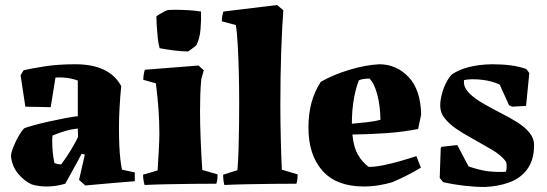

<svg xmlns="http://www.w3.org/2000/svg" viewBox="-20 -732 2178 765"><path d="M240 0Q206 10 172 11Q138 12 107 3Q78 -10 53.5 -38.5Q29 -67 24 -107Q23 -121 33 -146Q43 -171 56 -193Q69 -215 77 -221Q86 -225 113 -232.5Q140 -240 173.5 -247.5Q207 -255 238.5 -261Q270 -267 290 -269V-411Q280 -415 264.5 -418.5Q249 -422 233 -423Q214 -424 201 -423L182 -305L81 -307L62 -432L74 -452Q103 -459 157.5 -467.5Q212 -476 280 -476Q416 -476 463 -389Q459 -349 456.5 -305.5Q454 -262 454 -227Q454 -181 455.5 -150.5Q457 -120 459.5 -98Q462 -76 466 -56L517 -45V-10Q471 -6 421 -2Q371 2 320 7L295 -15L318 -116L305 -119Q297 -104 285 -81.5Q273 -59 260.5 -37Q248 -15 240 0ZM197 -82Q201 -81 208.5 -79Q216 -77 224 -77Q231 -86 245 -107Q259 -128 272 -150.5Q285 -173 291 -187L290 -220Q263 -217 238 -209.5Q213 -202 189 -192Q189 -187 188.5 -183Q188 -179 188 -175Q188 -147 190 -126Q192 -105 197 -82Z M556 5Q550 -17 550 -36L608 -53Q610 -88 612.5 -130.5Q615 -173 615 -199Q615 -246 611.5 -296.5Q608 -347 601 -400L551 -414Q551 -434 557 -454L771 -471L792 -452L782 -417Q779 -384 778 -353Q777 -322 777 -289Q777 -239 779.5 -175.5Q782 -112 786 -55L847 -37Q847 -28 846 -18.5Q845 -9 842 0Q800 0 750 0.5Q700 1 649.5 2Q599 3 556 5ZM616 -540Q611 -557 608.5 -581.5Q606 -606 604.5 -629.5Q603 -653 603 -666Q605 -669 615 -675Q625 -681 635.5 -686.5Q646 -692 650 -692Q658 -693 680 -693Q702 -693 729.5 -691.5Q757 -690 781 -686Q782 -652 779 -615.5Q776 -579 763 -553Q763 -552 755 -545.5Q747 -539 738.5 -533Q730 -527 729 -527Q703 -527 673 -531Q643 -535 616 -540Z M874 5Q869 -14 869 -36L926 -54Q929 -89 930.5 -137.5Q932 -186 932.5 -236Q933 -286 933 -324Q933 -382 931.5 -444Q930 -506 927 -556.5Q924 -607 920 -632L864 -647Q864 -668 870 -686L1084 -712L1109 -691Q1104 -630 1100.5 -529Q1097 -428 1097 -311Q1097 -281 1097.5 -243Q1098 -205 1099 -168Q1100 -131 1101 -101Q1102 -71 1103 -56L1166 -37Q1166 -28 1165 -18.5Q1164 -9 1161 0Q1119 0 1068.5 0.5Q1018 1 967.5 2Q917 3 874 5Z M1429 11Q1320 11 1264.5 -52Q1209 -115 1209 -223Q1209 -280 1221.5 -324.5Q1234 -369 1258 -406Q1307 -434 1371 -453.5Q1435 -473 1491 -476Q1559 -476 1607.5 -425.5Q1656 -375 1658 -276L1646 -218Q1584 -206 1519.5 -201.5Q1455 -197 1384 -196Q1389 -145 1406.5 -115Q1424 -85 1449 -67Q1475 -67 1509 -74Q1543 -81 1577.5 -91Q1612 -101 1639 -110L1657 -64Q1634 -50 1605 -35Q1576 -20 1543 -6Q1520 1 1490.5 6Q1461 11 1429 11ZM1382 -239Q1416 -242 1446 -245.5Q1476 -249 1496 -255Q1495 -311 1483 -356Q1471 -401 1452 -419Q1442 -419 1430 -417.5Q1418 -416 1410 -412Q1399 -386 1390.5 -341Q1382 -296 1382 -239Z M1911 13Q1874 13 1830 8Q1786 3 1746 -6L1732 -23L1736 -141L1739 -147L1802 -154L1847 -69Q1884 -56 1921 -50Q1965 -45 1996 -48Q2001 -65 1997 -86Q1979 -113 1939 -136Q1899 -159 1857 -183Q1825 -200 1797 -219.5Q1769 -239 1751.5 -261Q1734 -283 1734 -311Q1734 -332 1740.5 -357Q1747 -382 1758 -403Q1769 -424 1781 -436Q1838 -474 1940 -476Q1982 -476 2015.5 -471.5Q2049 -467 2077 -457L2089 -441L2076 -310L2020 -307L2008 -313L1971 -395Q1956 -402 1938 -407Q1920 -412 1901 -414Q1858 -419 1829 -413Q1827 -400 1832 -386Q1840 -368 1860.5 -350.5Q1881 -333 1910 -317Q1943 -298 1977.5 -280.5Q2012 -263 2041.5 -244.5Q2071 -226 2089.5 -203.5Q2108 -181 2108 -154Q2108 -92 2078 -54Q2051 -20 2007 -4.5Q1963 11 1911 13Z"/></svg>

Font: Labrada ExtraBold
Style: Regular
Weight: 800
Designer: Mercedes Jáuregui
Foundry: Omnibus-Type Team
Version: Version 1.000; ttfautohint (v1.8.4.7-5d5b)